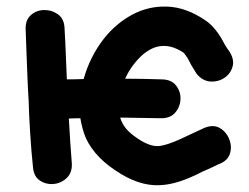

<svg xmlns="http://www.w3.org/2000/svg" viewBox="-20 -559 756 583"><path d="M481 2Q522 -3 573 -27Q582 -31 595 -38L620 -49L643 -60Q671 -70 678 -92Q685 -114 676 -136.5Q667 -159 647 -170.5Q627 -182 599 -170Q597 -169 524 -135Q488 -119 466 -116Q442 -112 408 -132Q362 -160 350 -189Q347 -194 345 -202L467 -200Q496 -199 511.5 -216.5Q527 -234 528 -257.5Q529 -281 514.5 -299.5Q500 -318 470 -318Q415 -320 360 -320Q371 -345 388 -366Q456 -452 536 -400Q541 -396 550 -382L561 -361Q570 -346 577 -335Q595 -313 619 -311.5Q643 -310 662 -323Q681 -336 686.5 -358Q692 -380 675 -405Q671 -410 664 -421L652 -443Q629 -481 601 -499Q544 -537 487.5 -539Q431 -541 381.5 -514.5Q332 -488 295 -441Q253 -387 234 -319Q208 -318 183 -318Q177 -466 176 -473Q175 -502 156 -515.5Q137 -529 113.5 -528.5Q90 -528 73 -512.5Q56 -497 58 -467Q59 -436 60.5 -397.5Q62 -359 63.5 -321Q65 -283 67 -253Q68 -212 71.5 -156Q75 -100 80 -53Q82 -23 101.5 -10.5Q121 2 144 -0.5Q167 -3 183.5 -19.5Q200 -36 198 -64Q193 -126 189 -199Q206 -200 224 -200Q229 -168 241 -139Q270 -77 347 -31Q416 11 481 2Z"/></svg>

Font: Balsamiq Sans
Style: Bold
Weight: 700
Designer: Michael Angeles
Foundry: Balsamiq SRL
Version: Version 1.020; ttfautohint (v1.8.4.7-5d5b);gftools[0.9.26]